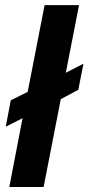

<svg xmlns="http://www.w3.org/2000/svg" viewBox="-20 -745 352 765"><path d="M153.8 0H17.1L69.8 -273.9L2.9 -240.2L22.9 -345.2L90.3 -378.9L157.7 -724.6H294.9L242.2 -455.1L312.5 -491.2L292 -387.2L222.2 -350.1Z"/></svg>

Font: Liberation Sans
Style: Bold Italic
Weight: 700
Italic angle: -12°
Designer: Steve Matteson
Foundry: Ascender Corporation
Version: Version 2.1.5